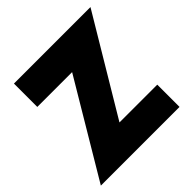

<svg xmlns="http://www.w3.org/2000/svg" viewBox="-182 -853 1006 1006"><g transform="rotate(-45 321.0 -350.0)"><path d="M63 -527H321L7 0H590V-165H310L630 -700H63Z"/></g></svg>

Font: Jost ExtraBold
Style: Regular
Weight: 800
Version: Version 3.710